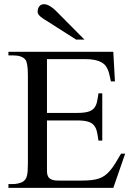

<svg xmlns="http://www.w3.org/2000/svg" viewBox="-20 -914 651 934"><path d="M531.2 0H21V-18.6H43.9Q48.3 -18.6 54.9 -19.3Q61.5 -20 69.1 -21.7Q76.7 -23.4 84 -26.4Q91.3 -29.3 96.2 -33.7Q101.1 -38.1 104.7 -43.5Q108.4 -48.8 110.8 -58.1Q113.3 -67.4 114.5 -81.5Q115.7 -95.7 115.7 -117.7V-547.4Q115.7 -579.6 112.3 -598.9Q108.9 -618.2 103 -624.5Q85.4 -644.5 43.9 -644.5H21V-662.1H531.2L539.1 -518.1H519.5Q516.1 -532.2 513.4 -545.7Q510.7 -559.1 506.1 -571.3Q501.5 -583.5 494.1 -593.5Q486.8 -603.5 473.9 -610.8Q460.9 -618.2 441.2 -622.3Q421.4 -626.5 392.1 -626.5H208.5V-364.7H354.5Q388.2 -364.7 407.5 -370.1Q426.8 -375.5 437 -387.2Q447.3 -398.9 451.4 -417Q455.6 -435.1 459 -460H477.5V-230H459Q455.6 -255.9 451.2 -274.4Q446.8 -293 436.5 -304.9Q426.3 -316.9 407.2 -322.5Q388.2 -328.1 354.5 -328.1H208.5V-80.1Q208.5 -66.9 213.1 -56.9Q217.8 -46.9 229.5 -41.3Q241.2 -35.6 264.6 -35.6H376.5Q403.3 -35.6 423.8 -37.8Q444.3 -40 460.7 -45.4Q477.1 -50.8 490 -60.3Q502.9 -69.8 515.4 -84.2Q527.8 -98.6 540.5 -118.9Q553.2 -139.2 568.8 -166.5H588.9ZM350.6 -721.2 206.5 -813Q200.2 -816.9 192.6 -821.5Q185.1 -826.2 178.5 -831.8Q171.9 -837.4 167.5 -843.5Q163.1 -849.6 163.1 -856Q163.1 -873.5 171.4 -883.5Q179.7 -893.6 194.3 -893.6Q207 -893.6 222.9 -884.3Q238.8 -875 252.4 -860.8L391.1 -721.2Z"/></svg>

Font: Doulos SIL Am
Style: Regular
Weight: 400
Designer: Walt Agee, Victor Gaultney, Peter Martin, Debbi Hosken, Becca Hirsbrunner
Foundry: SIL International
Version: Version 5.000